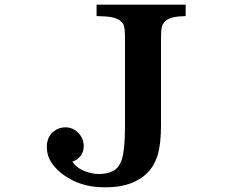

<svg xmlns="http://www.w3.org/2000/svg" viewBox="-20 -780 1040 825"><path d="M777.8 -759.8V-710.9Q747.1 -710.4 725.8 -705.8Q704.6 -701.2 690.9 -689.9Q676.3 -677.7 673.3 -652.8Q671.9 -639.2 671.9 -616.2V-246.1Q671.9 -200.7 668 -167.7Q664.1 -134.8 656.7 -110.8Q648.4 -86.4 637.2 -67.9Q610.8 -24.4 559.3 0.2Q507.8 24.9 432.1 24.9Q388.7 24.9 354 16.8Q319.3 8.8 293.5 -4.4Q267.1 -17.1 243.2 -35.9Q219.2 -54.7 200.2 -83Q181.2 -111.8 181.2 -147.9Q181.2 -199.2 220.7 -222.2Q238.8 -232.9 261.2 -232.9Q283.2 -232.9 301 -221.7Q318.8 -210.4 329.6 -191.9Q339.8 -173.8 339.8 -151.9Q339.8 -126 324.7 -108.2Q309.6 -90.3 291 -85.9Q301.3 -68.8 320.1 -56.9Q338.9 -44.9 362.3 -38.6Q384.3 -32.2 407.2 -32.2Q418.9 -32.2 434.6 -34.9Q450.2 -37.6 465.3 -44.9Q492.2 -58.6 504.4 -97.7Q510.3 -117.7 513.7 -151.4Q517.1 -185.1 517.1 -237.8V-616.2Q517.1 -660.2 510.3 -675.3Q506.8 -682.6 498 -689.9Q483.9 -701.2 460.9 -705.8Q438 -710.4 395 -710.9V-759.8Z"/></svg>

Font: BIZ UDPMincho
Style: Bold
Weight: 700
Designer: TypeBank Co., Ltd.
Foundry: Morisawa Inc.
Version: Version 1.06